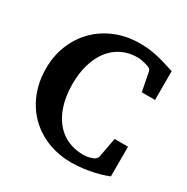

<svg xmlns="http://www.w3.org/2000/svg" viewBox="-160 -826 957 981"><g transform="rotate(30 318.0 -335.5)"><path d="M600.1 -23.9Q590.8 -20 571 -13.4Q551.3 -6.8 523.4 -0.2Q495.6 6.3 461.2 11.2Q426.8 16.1 388.2 16.1Q336.9 16.1 291 4.4Q245.1 -7.3 206.1 -29.3Q167 -51.3 135.7 -82.5Q104.5 -113.8 82.5 -153.1Q60.5 -192.4 48.8 -238.5Q37.1 -284.7 37.1 -335.9Q37.1 -414.1 64.2 -478.5Q91.3 -543 138.7 -589.4Q186 -635.7 250.5 -661.4Q314.9 -687 389.2 -687Q417.5 -687 440.9 -684.6Q464.4 -682.1 488 -677Q511.7 -671.9 538.3 -664.1Q564.9 -656.2 600.1 -645V-475.1H522L500 -586.9Q500 -589.4 496.1 -595Q492.2 -600.6 486.8 -603Q482.9 -605 474.9 -607.7Q466.8 -610.4 456.8 -612.8Q446.8 -615.2 436 -617.2Q425.3 -619.1 416 -619.1Q364.7 -619.1 323.5 -598.9Q282.2 -578.6 253.4 -541.3Q224.6 -503.9 209.2 -451.4Q193.8 -398.9 193.8 -334Q193.8 -298.8 199.2 -264.2Q204.6 -229.5 216.1 -197.8Q227.5 -166 245.8 -138.9Q264.2 -111.8 289.6 -91.8Q314.9 -71.8 348.4 -60.3Q381.8 -48.8 423.8 -48.8Q442.4 -48.8 458 -53.5Q473.6 -58.1 481.9 -62Q485.8 -63.5 491.7 -70.1Q497.6 -76.7 499 -81.1L521 -199.2H600.1Z"/></g></svg>

Font: Charis SIL APac
Style: Bold
Weight: 700
Foundry: SIL International
Version: Version 5.000